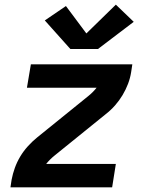

<svg xmlns="http://www.w3.org/2000/svg" viewBox="-20 -807 640 827"><path d="M25 0 30 -33Q35 -59 44 -84Q53 -109 67 -132.5Q81 -156 100 -177Q119 -198 140 -215L360 -393Q370 -401 379 -410Q388 -419 396 -429H96L113 -530H550L545 -497Q541 -471 531.5 -446Q522 -421 508 -397.5Q494 -374 475.5 -353Q457 -332 435 -315L215 -137Q205 -129 196 -120Q187 -111 179 -101H479L463 0ZM283 -596 173 -719 264 -781 352 -663 479 -787 556 -713 402 -596Z"/></svg>

Font: Iosevka Curly Extended
Style: Bold Italic
Weight: 700
Width: 7
Italic angle: -9°
Monospace: yes
Designer: Belleve Invis
Foundry: Belleve Invis
Version: Version 11.1.0; ttfautohint (v1.8.3)